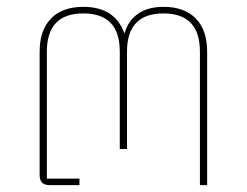

<svg xmlns="http://www.w3.org/2000/svg" viewBox="-20 -538 717 558"><path d="M124 0Q95.2 0 95.2 -28.8V-388.2Q95.2 -450.2 128.2 -484.1Q161.1 -518.1 222.2 -518.1Q313 -518.1 340.8 -442.9H342.8Q352.1 -477.5 380.9 -497.8Q409.7 -518.1 455.1 -518.1Q516.1 -518.1 549.1 -484.1Q582 -450.2 582 -388.2V0H561V-388.2Q561 -499 455.1 -499Q349.1 -499 349.1 -388.2V-105H328.1V-388.2Q328.1 -499 222.2 -499Q116.2 -499 116.2 -388.2V-19H210.9V0Z"/></svg>

Font: Anuphan Thin
Style: Regular
Weight: 250
Designer: Mike Abbink, Paul van der Laan, Pieter van Rosmalen, Mint Tantisuwanna
Foundry: Bold Monday; Cadson Demak
Version: Version 3.002;hotconv 1.0.109;makeotfexe 2.5.65596